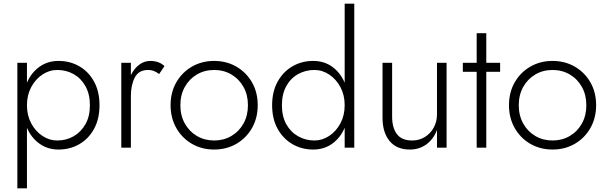

<svg xmlns="http://www.w3.org/2000/svg" viewBox="-20 -800 3288 1040"><path d="M126 220H74V-460H126V-352Q149 -406 193.5 -438Q238 -470 297 -470Q359 -470 409.5 -441Q460 -412 489.5 -358Q519 -304 519 -230Q519 -156 489.5 -102Q460 -48 409.5 -19Q359 10 297 10Q238 10 193.5 -22Q149 -54 126 -108ZM467 -230Q467 -290 443 -333Q419 -376 379 -398.5Q339 -421 290 -421Q247 -421 209.5 -396Q172 -371 149 -328Q126 -285 126 -230Q126 -175 149 -132Q172 -89 209.5 -64Q247 -39 290 -39Q339 -39 379 -62Q419 -85 443 -127.5Q467 -170 467 -230Z M689 -460V-393Q706 -428 733.5 -449Q761 -470 794 -470Q816 -470 835.5 -463.5Q855 -457 871 -442L842 -399Q827 -410 813.5 -415.5Q800 -421 782 -421Q731 -421 710 -380Q689 -339 689 -280V0H637V-460Z M904 -230Q904 -300 935 -354Q966 -408 1019.5 -439Q1073 -470 1140 -470Q1207 -470 1260.5 -439Q1314 -408 1345 -354Q1376 -300 1376 -230Q1376 -161 1345 -106.5Q1314 -52 1260.5 -21Q1207 10 1140 10Q1073 10 1019.5 -21Q966 -52 935 -106.5Q904 -161 904 -230ZM957 -230Q957 -174 981 -131Q1005 -88 1046.5 -63.5Q1088 -39 1140 -39Q1192 -39 1233.5 -63.5Q1275 -88 1299 -131Q1323 -174 1323 -230Q1323 -286 1299 -329Q1275 -372 1233.5 -396.5Q1192 -421 1140 -421Q1088 -421 1046.5 -396.5Q1005 -372 981 -329Q957 -286 957 -230Z M1454 -230Q1454 -304 1484 -358Q1514 -412 1564.5 -441Q1615 -470 1676 -470Q1736 -470 1780 -438Q1824 -406 1847 -352V-780H1899V0H1847V-108Q1824 -54 1780 -22Q1736 10 1676 10Q1615 10 1564.5 -19Q1514 -48 1484 -102Q1454 -156 1454 -230ZM1507 -230Q1507 -170 1530.5 -127.5Q1554 -85 1594.5 -62Q1635 -39 1683 -39Q1726 -39 1763.5 -64Q1801 -89 1824 -132Q1847 -175 1847 -230Q1847 -285 1824 -328Q1801 -371 1763.5 -396Q1726 -421 1683 -421Q1635 -421 1594.5 -398.5Q1554 -376 1530.5 -333Q1507 -290 1507 -230Z M2104 -168Q2104 -108 2130 -73.5Q2156 -39 2212 -39Q2251 -39 2281.5 -58Q2312 -77 2329.5 -109Q2347 -141 2347 -180V-460H2399V0H2347V-96Q2328 -46 2289.5 -18Q2251 10 2200 10Q2128 10 2090 -36.5Q2052 -83 2052 -162V-460H2104Z M2487 -460H2562V-620H2614V-460H2689V-411H2614V0H2562V-411H2487Z M2737 -230Q2737 -300 2768 -354Q2799 -408 2852.5 -439Q2906 -470 2973 -470Q3040 -470 3093.5 -439Q3147 -408 3178 -354Q3209 -300 3209 -230Q3209 -161 3178 -106.5Q3147 -52 3093.5 -21Q3040 10 2973 10Q2906 10 2852.5 -21Q2799 -52 2768 -106.5Q2737 -161 2737 -230ZM2790 -230Q2790 -174 2814 -131Q2838 -88 2879.5 -63.5Q2921 -39 2973 -39Q3025 -39 3066.5 -63.5Q3108 -88 3132 -131Q3156 -174 3156 -230Q3156 -286 3132 -329Q3108 -372 3066.5 -396.5Q3025 -421 2973 -421Q2921 -421 2879.5 -396.5Q2838 -372 2814 -329Q2790 -286 2790 -230Z"/></svg>

Font: Jost* Light
Style: Regular
Weight: 300
Version: Version 3.7